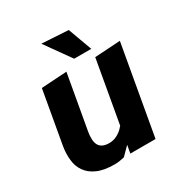

<svg xmlns="http://www.w3.org/2000/svg" viewBox="-176 -898 1002 1045"><g transform="rotate(-30 325.0 -376.0)"><path d="M445.5 -550 376.5 -159Q367.5 -148 360.5 -141.5Q352.5 -134 338.5 -124.5Q327 -117 311 -111.5Q296.5 -106.5 279.5 -106.5Q253.5 -106.5 238 -114.5Q222 -122 214.5 -137Q207 -150.5 206 -172.5Q205 -194 209.5 -219L270 -560L110 -550L51.5 -219Q44 -175 48.5 -134Q52 -93 74 -61.5Q96 -29 137.5 -10.5Q179.5 8.5 246 8.5Q261 8.5 278.5 6Q294 3.5 308 0L357.5 -50L348.5 0H507L606 -560ZM449.5 -600 394.5 -750 228 -760 342 -600Z"/></g></svg>

Font: B612
Style: Regular
Weight: 700
Italic angle: -10°
Designer: Nicolas Chauveau, Thomas Paillot, Jonathan Favre-Lamarine, Jean-Luc Vinot
Foundry: AIRBUS
Version: Version 1.008